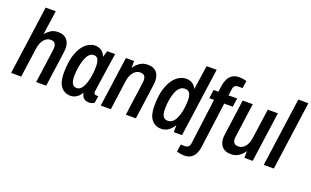

<svg xmlns="http://www.w3.org/2000/svg" viewBox="-95 -1222 3074 1896"><g transform="rotate(20 1442.0 -274.5)"><path d="M23 0 123 -723H229L193 -469Q214 -496 245.5 -517Q277 -538 323 -538Q366 -538 393 -521.5Q420 -505 433 -476Q446 -447 446 -409Q446 -401 444.5 -385Q443 -369 439.5 -344.5Q436 -320 431.5 -285.5Q427 -251 420.5 -208Q414 -165 407 -113Q400 -61 392 0H286Q294 -57 301 -106Q308 -155 313.5 -195Q319 -235 323.5 -267Q328 -299 331 -322Q334 -345 335.5 -358.5Q337 -372 337 -376Q337 -411 323 -426Q309 -441 278 -441Q239 -441 210 -406Q181 -371 172 -308L129 0Z M651 12Q587 12 549.5 -34.5Q512 -81 512 -177Q512 -302 541.5 -382Q571 -462 617 -500Q663 -538 712 -538Q751 -538 779 -518.5Q807 -499 822 -460L841 -526H925Q925 -526 921.5 -504Q918 -482 912.5 -445.5Q907 -409 900.5 -365Q894 -321 887.5 -277Q881 -233 875.5 -195Q870 -157 866.5 -133.5Q863 -110 863 -107Q863 -92 870 -85.5Q877 -79 887 -79H910L899 -4Q891 1 876.5 6.5Q862 12 841 12Q809 12 788 -7Q767 -26 762 -62Q740 -23 710 -5.5Q680 12 651 12ZM680 -81Q706 -81 725 -100Q744 -119 756.5 -150.5Q769 -182 776.5 -217.5Q784 -253 787 -286.5Q790 -320 790 -343Q790 -392 777 -418.5Q764 -445 731 -445Q704 -445 684.5 -425Q665 -405 652.5 -373Q640 -341 632.5 -305.5Q625 -270 622 -237.5Q619 -205 619 -185Q619 -134 634 -107.5Q649 -81 680 -81Z M965 0 1038 -526H1124V-453Q1137 -474 1156 -493Q1175 -512 1202 -525Q1229 -538 1266 -538Q1308 -538 1335.5 -521.5Q1363 -505 1375.5 -476Q1388 -447 1388 -409Q1388 -401 1386.5 -385Q1385 -369 1381.5 -344.5Q1378 -320 1373.5 -285.5Q1369 -251 1363 -208Q1357 -165 1350 -113Q1343 -61 1334 0H1229Q1236 -57 1243 -106Q1250 -155 1255.5 -195Q1261 -235 1265.5 -267Q1270 -299 1273 -322Q1276 -345 1277.5 -358.5Q1279 -372 1279 -376Q1279 -411 1265 -426Q1251 -441 1221 -441Q1181 -441 1151.5 -406Q1122 -371 1113 -308L1071 0Z M1603 12Q1539 12 1501 -35Q1463 -82 1463 -177Q1463 -302 1493.5 -382Q1524 -462 1571 -500Q1618 -538 1668 -538Q1707 -538 1734.5 -520.5Q1762 -503 1777 -469L1814 -723H1920L1819 0H1733V-74Q1706 -29 1673 -8.5Q1640 12 1603 12ZM1638 -85Q1667 -85 1688 -104Q1709 -123 1722.5 -153.5Q1736 -184 1743.5 -219Q1751 -254 1754 -287Q1757 -320 1757 -343Q1757 -391 1741.5 -416Q1726 -441 1691 -441Q1661 -441 1640 -422Q1619 -403 1605.5 -372Q1592 -341 1584.5 -306Q1577 -271 1574.5 -238Q1572 -205 1572 -182Q1572 -134 1587.5 -109.5Q1603 -85 1638 -85Z M1907 182Q1887 182 1864.5 178Q1842 174 1828 170L1839 92H1883Q1929 92 1935 44L1997 -435H1947L1960 -526H2010L2020 -597Q2025 -630 2039.5 -661Q2054 -692 2082.5 -711.5Q2111 -731 2155 -731Q2175 -731 2197.5 -727.5Q2220 -724 2234 -719L2222 -641H2176Q2132 -641 2126 -596L2116 -526H2207L2194 -435H2104L2040 48Q2036 81 2021.5 112Q2007 143 1979.5 162.5Q1952 182 1907 182Z M2334 12Q2292 12 2265 -4.5Q2238 -21 2224.5 -50Q2211 -79 2211 -117Q2211 -125 2213 -141Q2215 -157 2218 -181.5Q2221 -206 2226 -240.5Q2231 -275 2237 -318Q2243 -361 2250 -413Q2257 -465 2265 -526H2371Q2363 -469 2356.5 -420Q2350 -371 2344.5 -331Q2339 -291 2334.5 -259Q2330 -227 2327 -204Q2324 -181 2322 -167.5Q2320 -154 2320 -150Q2320 -116 2334.5 -100.5Q2349 -85 2379 -85Q2419 -85 2448.5 -120Q2478 -155 2486 -218L2529 -526H2635L2562 0H2475V-71Q2462 -51 2443 -32Q2424 -13 2397 -0.5Q2370 12 2334 12Z M2678 0 2778 -723H2884L2784 0Z"/></g></svg>

Font: Archivo Narrow SemiBold
Style: Italic
Weight: 600
Italic angle: -8°
Designer: Hector Gatti
Foundry: Omnibus-Type
Version: Version 3.002